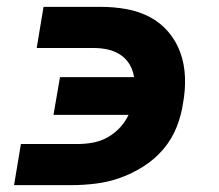

<svg xmlns="http://www.w3.org/2000/svg" viewBox="-20 -540 640 560"><path d="M21 0 41 -120H208Q229 -120 251 -124Q273 -128 293 -139Q313 -150 329 -167Q345 -184 355 -205H136L155 -315H371Q368 -335 358 -352Q348 -369 331.5 -380Q315 -391 295 -395.5Q275 -400 254 -400H87L107 -520H274Q312 -520 348.5 -513.5Q385 -507 416.5 -490.5Q448 -474 471 -447Q494 -420 506 -386.5Q518 -353 519.5 -315.5Q521 -278 514 -240Q509 -204 495 -169Q481 -134 456.5 -105Q432 -76 399 -55Q366 -34 331 -21.5Q296 -9 259.5 -4.5Q223 0 188 0Z"/></svg>

Font: Iosevka SS04 Hv Ex Obl
Style: Regular
Weight: 900
Width: 7
Italic angle: -9°
Monospace: yes
Designer: Belleve Invis
Foundry: Belleve Invis
Version: Version 19.0.0; ttfautohint (v1.8.4)